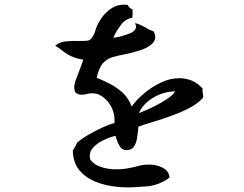

<svg xmlns="http://www.w3.org/2000/svg" viewBox="-20 -788 1040 820"><path d="M847 -371Q827 -347 791 -328Q755 -309 713.5 -294Q672 -279 633.5 -267.5Q595 -256 571 -247Q571 -244 570.5 -240Q570 -236 570 -232Q568 -214 564.5 -194Q561 -174 551 -160.5Q541 -147 519 -147Q500 -147 489.5 -166.5Q479 -186 473 -208Q448 -202 420 -188.5Q392 -175 375.5 -155Q359 -135 365 -108Q378 -87 406.5 -76.5Q435 -66 469.5 -65Q504 -64 535 -71Q549 -73 570 -79Q591 -85 615 -85Q648 -86 675 -71.5Q702 -57 704 -30Q685 -14 654.5 -2.5Q624 9 586 9Q533 15 481 10Q429 5 386.5 -12.5Q344 -30 318 -62.5Q292 -95 291 -145Q296 -153 301 -162Q306 -171 310 -179Q329 -196 359.5 -213.5Q390 -231 420 -244.5Q450 -258 469 -263Q471 -301 457 -328.5Q443 -356 422 -372Q401 -388 383 -389Q371 -390 362.5 -389Q354 -388 348 -386Q341 -384 333.5 -383.5Q326 -383 316 -385Q303 -390 300.5 -396Q298 -402 297 -414Q296 -426 305.5 -451.5Q315 -477 324 -500Q328 -511 331 -519.5Q334 -528 336 -533Q306 -538 286 -547Q266 -556 250.5 -568.5Q235 -581 216 -593Q235 -609 263 -611.5Q291 -614 317 -613Q333 -613 345.5 -613.5Q358 -614 364 -618Q372 -624 378 -635Q384 -646 387 -657Q393 -679 410.5 -706.5Q428 -734 457 -753Q486 -772 526 -767Q527 -762 533 -756Q539 -750 546 -748Q547 -722 545 -712Q516 -708 495.5 -680.5Q475 -653 464 -627Q471 -627 486.5 -630.5Q502 -634 518.5 -639.5Q535 -645 544 -650Q555 -656 559.5 -666.5Q564 -677 556 -688Q563 -689 574.5 -684Q586 -679 599 -672Q608 -666 617.5 -661.5Q627 -657 636 -654Q646 -635 642 -621Q638 -607 624 -596Q606 -582 576.5 -572.5Q547 -563 517 -557Q485 -551 461 -544Q437 -537 420 -518.5Q403 -500 393 -456Q418 -446 447.5 -431Q477 -416 503 -393Q529 -370 542 -333Q564 -363 597 -390.5Q630 -418 668.5 -436Q707 -454 746 -454Q773 -454 798.5 -444Q824 -434 846 -409Q844 -403 845 -397Q846 -391 847 -386Q849 -374 847 -371ZM728 -398Q678 -397 634.5 -371Q591 -345 573 -305Q603 -316 635.5 -332Q668 -348 694 -365.5Q720 -383 728 -398Z"/></svg>

Font: Yuji Syuku
Style: Regular
Weight: 400
Designer: Kataoka Yuji
Foundry: Kinuta Font Factory
Version: Version 3.002